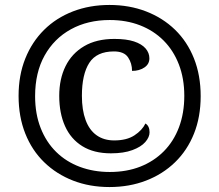

<svg xmlns="http://www.w3.org/2000/svg" viewBox="-20 -745 885 775"><path d="M422 10Q342 10 275 -16Q208 -42 158.5 -90Q109 -138 82 -206Q55 -274 55 -358Q55 -441 82 -508.5Q109 -576 158 -624.5Q207 -673 274.5 -699Q342 -725 422 -725Q502 -725 569.5 -699Q637 -673 686.5 -625Q736 -577 763 -509Q790 -441 790 -357Q790 -273 763 -205.5Q736 -138 686.5 -90Q637 -42 569.5 -16Q502 10 422 10ZM427.7 -126.1Q358.8 -126.1 312.3 -155Q265.7 -183.9 242.4 -236.1Q219.1 -288.3 219.1 -358.2Q219.1 -426.2 244.5 -477.7Q269.9 -529.3 319.7 -558.6Q369.4 -587.9 441.8 -587.9Q490 -587.9 521 -577.7Q552 -567.4 567.5 -549.6Q583 -531.8 583 -509.4Q583 -485.9 562.5 -472.4Q542 -458.8 513 -458.8Q513 -489.5 497 -513.4Q481 -537.4 440 -537.4Q369.9 -537.4 340.3 -491.1Q310.6 -444.9 310.6 -358.2Q310.6 -300.7 325.6 -260.4Q340.5 -220 369.8 -199.1Q399.2 -178.2 441 -178.2Q491.5 -178.2 522.7 -198.7Q554 -219.2 567 -246.5Q583.7 -236.5 583.7 -211Q583.7 -191.4 566.5 -171.7Q549.3 -152 514.3 -139.1Q479.4 -126.1 427.7 -126.1ZM423.2 -50.8Q491.3 -50.8 546.3 -72.4Q601.2 -94 641.1 -134.2Q681.1 -174.5 702.5 -231.4Q723.9 -288.3 723.9 -358Q723.9 -428.3 702 -484.9Q680.1 -541.6 640.2 -581.5Q600.4 -621.4 545.3 -642.8Q490.2 -664.2 423 -664.2Q334.3 -664.2 266.4 -626.9Q198.4 -589.6 160 -520.8Q121.7 -452.1 121.7 -356.8Q121.7 -285.2 144.1 -228.3Q166.4 -171.4 206.8 -131.7Q247.2 -92 302.6 -71.4Q358 -50.8 423.2 -50.8Z"/></svg>

Font: Noto Serif Malayalam
Style: Regular
Weight: 400
Designer: Indian type Foundry, Jelle Bosma, Monotype Design Team
Foundry: Monotype Imaging Inc.
Version: Version 2.103